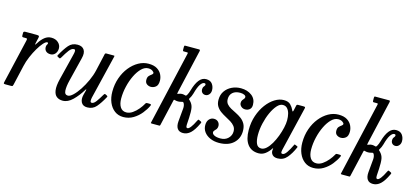

<svg xmlns="http://www.w3.org/2000/svg" viewBox="-63 -1277 3879 1785"><g transform="rotate(15 1876.5 -384.0)"><path d="M76.5 -520H183Q200.5 -520 206 -516.5Q211.5 -513 208.5 -499L197 -449Q192 -428 195 -428.5Q198 -429 210 -448Q233 -485 261.5 -507.5Q290 -530 325.5 -530Q366 -530 391.8 -506.8Q417.5 -483.5 417.5 -451Q417.5 -419.5 399.5 -399Q381.5 -378.5 355.5 -378.5Q327 -378.5 311.2 -393.2Q295.5 -408 295.5 -433Q295.5 -447.5 301.5 -456Q307.5 -464.5 307.5 -471Q307.5 -478.5 299 -478.5Q284.5 -478.5 262.2 -453.8Q240 -429 216 -388.8Q192 -348.5 171.8 -301Q151.5 -253.5 141.5 -208.5L97.5 -17Q94.5 -5.5 92 -2.8Q89.5 0 75 0H24Q8.5 0 7 -5Q5.5 -10 8.5 -21L106.5 -442.5Q109.5 -458 107.8 -461.5Q106 -465 91 -465H72.5Q62 -465 60 -469.2Q58 -473.5 58 -486V-505.5Q58 -520 76.5 -520Z M424.5 -390Q461 -456 493 -493Q525 -530 577.5 -530Q622.5 -530 641.5 -500.8Q660.5 -471.5 646.5 -418L590 -190Q574.5 -127.5 576.8 -88.2Q579 -49 611 -49Q631.5 -49 659.8 -75.8Q688 -102.5 716.8 -146.2Q745.5 -190 769.2 -241.8Q793 -293.5 804.5 -343.5L843 -512.5Q845 -520 855 -520H925.5Q933 -520 934.2 -518.8Q935.5 -517.5 934 -511.5L832 -90Q828.5 -74.5 828.8 -58.2Q829 -42 843 -42Q862.5 -42 884 -71.5Q905.5 -101 929.5 -142.5Q934.5 -150.5 937.5 -152.5Q940.5 -154.5 947 -151L960 -144.5Q966.5 -141 968 -138.5Q969.5 -136 965 -127.5Q931.5 -66 898.8 -28Q866 10 812.5 10Q770.5 10 754.5 -20Q738.5 -50 749.5 -93.5L761 -137.5Q764 -148.5 761.5 -149.5Q759 -150.5 755.5 -144Q717 -80.5 671.2 -35.8Q625.5 9 575.5 9Q541 9 517.8 -8.8Q494.5 -26.5 488.5 -67.5Q482.5 -108.5 500 -179L561 -424Q563 -432 566 -445.8Q569 -459.5 567.8 -470.5Q566.5 -481.5 554.5 -481.5Q532 -481.5 509.2 -451.5Q486.5 -421.5 461 -376.5Q456.5 -369.5 453 -366Q449.5 -362.5 442.5 -366L430 -373Q422.5 -377 421.5 -379.8Q420.5 -382.5 424.5 -390Z M1402.5 -404.5Q1402.5 -361 1381.2 -344.2Q1360 -327.5 1334.5 -327.5Q1313.5 -327.5 1295.8 -340.2Q1278 -353 1278 -380.5Q1278 -406 1289.8 -418.8Q1301.5 -431.5 1313.2 -439.2Q1325 -447 1325.5 -457Q1325.5 -466 1309.8 -477Q1294 -488 1269 -488Q1235 -488 1204.2 -457.8Q1173.5 -427.5 1149.2 -378Q1125 -328.5 1111 -269.5Q1097 -210.5 1097 -152.5Q1097 -101 1116.8 -70Q1136.5 -39 1175 -39Q1206 -39 1235.2 -59.2Q1264.5 -79.5 1288 -108Q1311.5 -136.5 1325 -161.5Q1328.5 -168.5 1332.2 -170.8Q1336 -173 1347.5 -173H1358Q1373 -173 1377.5 -170Q1382 -167 1377.5 -157Q1360.5 -119.5 1329.2 -80.8Q1298 -42 1254.8 -16Q1211.5 10 1159 10Q1110.5 10 1075 -16.8Q1039.5 -43.5 1020.2 -89.2Q1001 -135 1001 -192.5Q1001 -263.5 1022.5 -324.8Q1044 -386 1081 -432Q1118 -478 1164.5 -504Q1211 -530 1261 -530Q1313 -530 1344 -510.5Q1375 -491 1388.8 -462Q1402.5 -433 1402.5 -404.5Z M1870 -118Q1838 -49.5 1805.8 -19.8Q1773.5 10 1734.5 10Q1696.5 10 1679.5 -14.8Q1662.5 -39.5 1666.5 -85L1671.5 -140Q1675.5 -182.5 1678 -210.8Q1680.5 -239 1669.5 -260.5Q1663.5 -270 1658.5 -269.5Q1653.5 -269 1643 -266Q1628.5 -262 1614.5 -262Q1599 -262 1585.5 -266Q1578 -268 1575.5 -267.8Q1573 -267.5 1571 -259L1513.5 -10.5Q1512 -4 1510.5 -2Q1509 0 1500.5 0H1436Q1422 0 1422.5 -4Q1423 -8 1425.5 -18.5L1584.5 -709.5Q1587 -719.5 1585.8 -722.2Q1584.5 -725 1574.5 -725H1547Q1539 -725 1537.5 -728.8Q1536 -732.5 1536 -740.5V-766Q1536 -773 1537.5 -776.5Q1539 -780 1546 -780H1677.5Q1687 -780 1688 -775.8Q1689 -771.5 1687.5 -765L1592 -350Q1588 -333 1588.5 -329.8Q1589 -326.5 1597.5 -330.5Q1608.5 -335.5 1617.2 -337.2Q1626 -339 1633 -339Q1645 -339 1656 -336Q1665.5 -333 1670.2 -332.8Q1675 -332.5 1682.5 -345.5Q1688 -354.5 1692.2 -366.2Q1696.5 -378 1701 -392Q1719.5 -458 1747.5 -494Q1775.5 -530 1814.5 -530Q1855.5 -530 1874.5 -503.8Q1893.5 -477.5 1893.5 -444Q1893.5 -418.5 1878.8 -402Q1864 -385.5 1844 -385.5Q1825 -385.5 1813.2 -397.5Q1801.5 -409.5 1801.5 -428Q1801.5 -444 1806.2 -451.8Q1811 -459.5 1815.8 -464.8Q1820.5 -470 1821 -478Q1821 -490 1807.5 -490Q1789 -490 1770 -462Q1751 -434 1734 -370Q1729.5 -355 1724 -342.5Q1718.5 -330 1712 -320Q1705.5 -310.5 1707.8 -308.2Q1710 -306 1717.5 -299Q1745 -272 1751 -237.5Q1757 -203 1753.5 -141L1749.5 -74.5Q1749 -54.5 1753 -49.5Q1757 -44.5 1764 -44.5Q1776 -44.5 1794 -67.8Q1812 -91 1831.5 -132Q1836.5 -143 1839.5 -146Q1842.5 -149 1850.5 -145L1863.5 -139Q1872 -135 1873.5 -131.8Q1875 -128.5 1870 -118Z M2186 -125.5Q2186 -155 2170.5 -175Q2155 -195 2131 -209.8Q2107 -224.5 2079.8 -238.8Q2052.5 -253 2028.5 -270.5Q2004.5 -288 1989.2 -313Q1974 -338 1974 -375Q1974 -423.5 1998.2 -458.5Q2022.5 -493.5 2062.5 -512.8Q2102.5 -532 2149.5 -532Q2211.5 -532 2253.8 -500Q2296 -468 2296 -411Q2296 -381 2278.2 -366.5Q2260.5 -352 2236.5 -352Q2212.5 -352 2196.5 -366.8Q2180.5 -381.5 2180.5 -400Q2180.5 -417 2187.5 -427Q2194.5 -437 2201.5 -444.5Q2208.5 -452 2208.5 -462Q2208.5 -474 2192.8 -481.8Q2177 -489.5 2152.5 -489.5Q2107 -489.5 2081 -466.5Q2055 -443.5 2055 -403.5Q2055 -375 2070.2 -356.5Q2085.5 -338 2110 -324.5Q2134.5 -311 2161.8 -297.8Q2189 -284.5 2213.5 -266.5Q2238 -248.5 2253.5 -221.2Q2269 -194 2269 -152Q2269 -79.5 2219 -33.8Q2169 12 2080 12Q2033 12 1995.8 -4.5Q1958.5 -21 1937.2 -49.8Q1916 -78.5 1916 -116Q1916 -152 1934.8 -172.5Q1953.5 -193 1980 -193Q2006 -193 2021.5 -177Q2037 -161 2037 -137Q2036.5 -118 2028 -107Q2019.5 -96 2011.2 -88.2Q2003 -80.5 2003 -70.5Q2003 -53.5 2024.5 -42.5Q2046 -31.5 2083 -31.5Q2129.5 -31.5 2157.8 -59.5Q2186 -87.5 2186 -125.5Z M2795 -133.5Q2769.5 -73.5 2734.5 -31.8Q2699.5 10 2644.5 10Q2611 10 2595.2 -7Q2579.5 -24 2580 -45.5Q2580 -52.5 2580.5 -56.5Q2581 -60.5 2582 -65Q2582.5 -70 2580.5 -70Q2578.5 -70 2575.5 -65Q2554.5 -33 2526.2 -11.5Q2498 10 2461.5 10Q2392 10 2355 -38.8Q2318 -87.5 2318 -177.5Q2318 -251.5 2339.8 -315.5Q2361.5 -379.5 2397.5 -427.5Q2433.5 -475.5 2476.8 -502.2Q2520 -529 2563.5 -529Q2607 -529 2628.2 -506.8Q2649.5 -484.5 2659 -463Q2665 -448.5 2668.5 -447.8Q2672 -447 2675.5 -461.5L2685.5 -507Q2687 -514 2690 -517Q2693 -520 2701 -520H2751.5Q2766.5 -520 2769 -516.5Q2771.5 -513 2768.5 -501L2667 -76.5Q2664.5 -67.5 2664.5 -57.5Q2664.5 -42 2679 -42Q2697.5 -42 2718.8 -73.2Q2740 -104.5 2760 -147Q2763 -153.5 2764.2 -155.5Q2765.5 -157.5 2772.5 -154.5L2789.5 -147.5Q2796 -144.5 2797 -142Q2798 -139.5 2795 -133.5ZM2640 -355Q2640 -388.5 2632.8 -417.5Q2625.5 -446.5 2609.2 -464.8Q2593 -483 2565.5 -483Q2537.5 -483 2510.5 -452.5Q2483.5 -422 2461.2 -373Q2439 -324 2425.8 -266.5Q2412.5 -209 2412.5 -155Q2412.5 -101.5 2426.5 -70.5Q2440.5 -39.5 2474 -39.5Q2499 -39.5 2523.2 -61.8Q2547.5 -84 2568.5 -120.2Q2589.5 -156.5 2605.5 -199Q2621.5 -241.5 2630.8 -282.8Q2640 -324 2640 -355Z M3231 -404.5Q3231 -361 3209.8 -344.2Q3188.5 -327.5 3163 -327.5Q3142 -327.5 3124.2 -340.2Q3106.5 -353 3106.5 -380.5Q3106.5 -406 3118.2 -418.8Q3130 -431.5 3141.8 -439.2Q3153.5 -447 3154 -457Q3154 -466 3138.2 -477Q3122.5 -488 3097.5 -488Q3063.5 -488 3032.8 -457.8Q3002 -427.5 2977.8 -378Q2953.5 -328.5 2939.5 -269.5Q2925.5 -210.5 2925.5 -152.5Q2925.5 -101 2945.2 -70Q2965 -39 3003.5 -39Q3034.5 -39 3063.8 -59.2Q3093 -79.5 3116.5 -108Q3140 -136.5 3153.5 -161.5Q3157 -168.5 3160.8 -170.8Q3164.5 -173 3176 -173H3186.5Q3201.5 -173 3206 -170Q3210.5 -167 3206 -157Q3189 -119.5 3157.8 -80.8Q3126.5 -42 3083.2 -16Q3040 10 2987.5 10Q2939 10 2903.5 -16.8Q2868 -43.5 2848.8 -89.2Q2829.5 -135 2829.5 -192.5Q2829.5 -263.5 2851 -324.8Q2872.5 -386 2909.5 -432Q2946.5 -478 2993 -504Q3039.5 -530 3089.5 -530Q3141.5 -530 3172.5 -510.5Q3203.5 -491 3217.2 -462Q3231 -433 3231 -404.5Z M3698.5 -118Q3666.5 -49.5 3634.2 -19.8Q3602 10 3563 10Q3525 10 3508 -14.8Q3491 -39.5 3495 -85L3500 -140Q3504 -182.5 3506.5 -210.8Q3509 -239 3498 -260.5Q3492 -270 3487 -269.5Q3482 -269 3471.5 -266Q3457 -262 3443 -262Q3427.5 -262 3414 -266Q3406.5 -268 3404 -267.8Q3401.5 -267.5 3399.5 -259L3342 -10.5Q3340.5 -4 3339 -2Q3337.5 0 3329 0H3264.5Q3250.5 0 3251 -4Q3251.5 -8 3254 -18.5L3413 -709.5Q3415.5 -719.5 3414.2 -722.2Q3413 -725 3403 -725H3375.5Q3367.5 -725 3366 -728.8Q3364.5 -732.5 3364.5 -740.5V-766Q3364.5 -773 3366 -776.5Q3367.5 -780 3374.5 -780H3506Q3515.5 -780 3516.5 -775.8Q3517.5 -771.5 3516 -765L3420.5 -350Q3416.5 -333 3417 -329.8Q3417.5 -326.5 3426 -330.5Q3437 -335.5 3445.8 -337.2Q3454.5 -339 3461.5 -339Q3473.5 -339 3484.5 -336Q3494 -333 3498.8 -332.8Q3503.5 -332.5 3511 -345.5Q3516.5 -354.5 3520.8 -366.2Q3525 -378 3529.5 -392Q3548 -458 3576 -494Q3604 -530 3643 -530Q3684 -530 3703 -503.8Q3722 -477.5 3722 -444Q3722 -418.5 3707.2 -402Q3692.5 -385.5 3672.5 -385.5Q3653.5 -385.5 3641.8 -397.5Q3630 -409.5 3630 -428Q3630 -444 3634.8 -451.8Q3639.5 -459.5 3644.2 -464.8Q3649 -470 3649.5 -478Q3649.5 -490 3636 -490Q3617.5 -490 3598.5 -462Q3579.5 -434 3562.5 -370Q3558 -355 3552.5 -342.5Q3547 -330 3540.5 -320Q3534 -310.5 3536.2 -308.2Q3538.5 -306 3546 -299Q3573.5 -272 3579.5 -237.5Q3585.5 -203 3582 -141L3578 -74.5Q3577.5 -54.5 3581.5 -49.5Q3585.5 -44.5 3592.5 -44.5Q3604.5 -44.5 3622.5 -67.8Q3640.5 -91 3660 -132Q3665 -143 3668 -146Q3671 -149 3679 -145L3692 -139Q3700.5 -135 3702 -131.8Q3703.5 -128.5 3698.5 -118Z"/></g></svg>

Font: Besley* Narrow
Style: Italic
Weight: 400
Width: 4
Italic angle: -13°
Designer: Owen Earl
Foundry: indestructible type*
Version: Version 3.000; ttfautohint (v1.8.3)